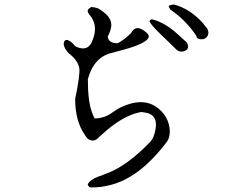

<svg xmlns="http://www.w3.org/2000/svg" viewBox="-20 -774 1040 848"><path d="M892 -609Q881 -598 863 -601Q863 -601 860 -602Q857 -603 852 -605Q847 -610 847 -616Q801 -685 732 -732Q724 -746 725 -747Q731 -753 749 -754Q821 -734 876 -672Q881 -665 886 -659Q891 -653 895 -648Q907 -626 892 -609ZM464 44Q425 54 383 54Q376 54 372.5 50Q369 46 368 42V39Q379 19 414 6Q435 -1 441 -4Q526 -33 617 -121L645 -149Q659 -163 667 -203Q679 -272 613 -278Q610 -279 607 -279Q604 -279 601 -279Q519 -263 427 -177Q423 -174 420 -171Q417 -168 413 -164Q395 -146 372 -158Q361 -166 355 -178Q312 -239 312 -337Q335 -447 330 -475Q322 -510 282 -540Q256 -570 263 -589Q270 -606 292 -590Q303 -582 312 -570Q361 -545 383 -583Q416 -651 383 -699Q364 -720 368 -730Q372 -737 383 -743Q414 -741 427 -728Q477 -696 471 -655Q468 -636 456 -613Q458 -583 500 -583Q527 -597 558 -627Q578 -665 614 -640Q623 -634 630 -627Q658 -600 573 -569Q553 -562 528 -555Q503 -548 472 -540Q394 -521 368 -424Q368 -324 387 -276Q389 -269 392 -263Q395 -257 398 -251Q442 -251 479 -279Q487 -284 492 -287.5Q497 -291 500 -293Q613 -353 683 -292Q727 -254 730 -196Q730 -166 718 -149Q596 13 464 44ZM796 -549Q773 -540 755 -559Q753 -562 689 -623Q647 -664 640 -680Q645 -691 655 -688Q684 -680 712 -663Q740 -646 767 -621Q781 -608 790.5 -599.5Q800 -591 805 -587Q820 -559 796 -549Z"/></svg>

Font: New Tegomin
Style: Regular
Weight: 400
Designer: Kyosuke Nagai
Version: Version 1.000